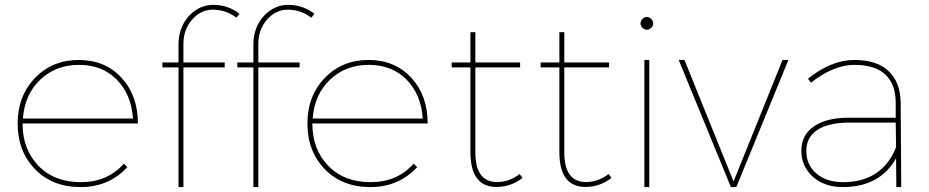

<svg xmlns="http://www.w3.org/2000/svg" viewBox="-20 -761 3778 781"><path d="M73.2 -278.8H521Q514.2 -377 455.1 -437Q396 -497.1 301.3 -497.1Q206.5 -497.1 143.3 -436.5Q80.1 -376 73.2 -278.8ZM483.9 -95.2 498 -81.1Q422.9 0 307.9 0Q192.9 0 122.3 -73Q51.8 -146 51.8 -258.3Q51.8 -370.6 122.3 -443.8Q192.9 -517.1 300.3 -517.1Q407.7 -517.1 474.4 -444.6Q541 -372.1 541 -258.8H71.8Q71.8 -153.8 136.2 -86.9Q200.7 -20 308.8 -20Q417 -20 483.9 -95.2Z M726.1 -506.8H894V-486.8H726.1V0H706.1V-486.8H640.6V-506.8H706.1V-580.1Q706.1 -648.9 748.5 -695.8Q791 -742.2 850.1 -741.2Q909.2 -740.2 954.1 -705.1L941.9 -689Q900.4 -720.2 849.6 -721.7Q798.8 -723.1 762.2 -682.1Q725.6 -641.1 726.1 -580.1Z M1030.8 -506.8H1198.7V-486.8H1030.8V0H1010.7V-486.8H945.3V-506.8H1010.7V-580.1Q1010.7 -648.9 1053.2 -695.8Q1095.7 -742.2 1154.8 -741.2Q1213.9 -740.2 1258.8 -705.1L1246.6 -689Q1205.1 -720.2 1154.3 -721.7Q1103.5 -723.1 1066.9 -682.1Q1030.3 -641.1 1030.8 -580.1Z M1252 -278.8H1699.7Q1692.9 -377 1633.8 -437Q1574.7 -497.1 1480 -497.1Q1385.3 -497.1 1322 -436.5Q1258.8 -376 1252 -278.8ZM1662.6 -95.2 1676.8 -81.1Q1601.6 0 1486.6 0Q1371.6 0 1301 -73Q1230.5 -146 1230.5 -258.3Q1230.5 -370.6 1301 -443.8Q1371.6 -517.1 1479 -517.1Q1586.4 -517.1 1653.1 -444.6Q1719.7 -372.1 1719.7 -258.8H1250.5Q1250.5 -153.8 1314.9 -86.9Q1379.4 -20 1487.5 -20Q1595.7 -20 1662.6 -95.2Z M1913.6 -142.1Q1913.1 -17.6 2006.8 -20.5Q2054.7 -22.5 2093.8 -53.2L2105.5 -37.1Q2059.6 -2 2004.4 -0.5Q1893.6 2.4 1893.6 -142.1V-486.8H1817.4V-506.8H1893.6V-629.9H1913.6V-506.8H2095.7V-486.8H1913.6Z M2275.4 -142.1Q2274.9 -17.6 2368.7 -20.5Q2416.5 -22.5 2455.6 -53.2L2467.3 -37.1Q2421.4 -2 2366.2 -0.5Q2255.4 2.4 2255.4 -142.1V-486.8H2179.2V-506.8H2255.4V-629.9H2275.4V-506.8H2457.5V-486.8H2275.4Z M2621.1 0H2601.1V-517.1H2621.1ZM2628.9 -684.1Q2636.7 -675.8 2637.2 -666Q2637.2 -656.2 2629.4 -648.4Q2621.1 -640.6 2611.3 -640.1Q2601.6 -640.1 2593.3 -647.9Q2585.4 -656.2 2585.4 -666Q2585.4 -675.8 2593.3 -684.1Q2601.6 -691.9 2611.3 -691.9Q2621.1 -691.9 2628.9 -684.1Z M2975.1 0H2953.1L2740.7 -517.1H2764.2L2963.9 -22.9L3163.1 -517.1H3187Z M3408.7 -20Q3567.9 -20 3625 -162.1L3623.5 -262.2H3431.6Q3349.6 -261.7 3304.7 -232.4Q3259.8 -203.1 3259.8 -147Q3259.8 -90.8 3300.3 -55.7Q3340.8 -20.5 3408.7 -20ZM3407.7 0Q3333.5 0 3286.6 -42Q3239.7 -84 3239.7 -147.9Q3239.7 -211.9 3291 -247.1Q3342.3 -282.2 3431.6 -282.2H3623.5V-345.2Q3622.6 -418.9 3581.1 -458Q3539.1 -497.1 3455.1 -497.1Q3371.1 -497.1 3278.8 -424.8L3266.6 -440.9Q3362.3 -517.1 3455.1 -517.1Q3547.9 -517.1 3595.2 -471.2Q3642.6 -425.3 3643.6 -345.2L3646 0H3626L3625 -117.2Q3559.1 0 3407.7 0Z"/></svg>

Font: Montserrat-Hairline
Style: Regular
Weight: 250
Designer: Julieta Ulanovsky
Foundry: Julieta Ulanovsky
Version: Version 1.000;PS 002.000;hotconv 1.0.70;makeotf.lib2.5.58329